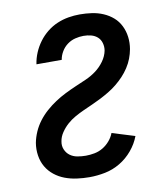

<svg xmlns="http://www.w3.org/2000/svg" viewBox="-84 -813 768 890"><g transform="rotate(-10 300.0 -367.5)"><path d="M266 8Q236 8 206.5 4Q177 0 150.5 -10Q124 -20 102 -37.5Q80 -55 66 -79Q52 -103 47.5 -132.5Q43 -162 48 -192Q53 -218 64 -243Q75 -268 92 -290.5Q109 -313 130.5 -332Q152 -351 175.5 -366.5Q199 -382 224 -394.5Q249 -407 274.5 -418Q300 -429 325.5 -440Q351 -451 374 -468Q397 -485 414 -508.5Q431 -532 436 -558Q439 -576 434 -593.5Q429 -611 416.5 -622Q404 -633 387 -637.5Q370 -642 351 -642Q332 -642 312 -637Q292 -632 275 -619.5Q258 -607 247 -588.5Q236 -570 233 -551Q233 -550 233 -550Q233 -550 233 -550H114Q114 -550 114 -550.5Q114 -551 114 -551Q118 -578 129 -604Q140 -630 157 -653Q174 -676 196.5 -694Q219 -712 245 -723Q271 -734 298 -738.5Q325 -743 351 -743Q380 -743 408 -739Q436 -735 461.5 -724Q487 -713 507 -695.5Q527 -678 539 -653.5Q551 -629 554.5 -601Q558 -573 553 -544Q549 -522 541 -501Q533 -480 520 -460Q507 -440 491 -423Q475 -406 456.5 -391Q438 -376 418 -364Q398 -352 377.5 -341.5Q357 -331 335.5 -321.5Q314 -312 293 -302.5Q272 -293 251.5 -281.5Q231 -270 213.5 -254.5Q196 -239 182.5 -219Q169 -199 166 -178Q162 -158 169.5 -140Q177 -122 192 -111Q207 -100 226.5 -96.5Q246 -93 266 -93Q286 -93 307 -97Q328 -101 346.5 -112Q365 -123 379.5 -140Q394 -157 401 -176L508 -143Q495 -108 469.5 -77.5Q444 -47 410.5 -27Q377 -7 339.5 0.5Q302 8 266 8Z"/></g></svg>

Font: Iosevka SS04 Extended
Style: Bold Italic
Weight: 700
Width: 7
Italic angle: -9°
Monospace: yes
Designer: Belleve Invis
Foundry: Belleve Invis
Version: Version 19.0.0; ttfautohint (v1.8.4)